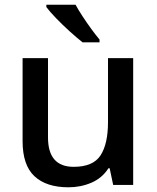

<svg xmlns="http://www.w3.org/2000/svg" viewBox="-20 -786 667 816"><path d="M546 -539V0H461L446 -71H441Q414 -29 368.5 -9.5Q323 10 271 10Q177 10 126.5 -37Q76 -84 76 -186V-539H184V-202Q184 -77 293 -77Q376 -77 407.5 -126Q439 -175 439 -267V-539ZM301 -766Q313 -744 331 -716.5Q349 -689 368 -663Q387 -637 403 -618V-606H331Q308 -624 277 -652Q246 -680 218.5 -708.5Q191 -737 177 -756V-766Z"/></svg>

Font: Noto Sans Thai Looped Medium
Style: Regular
Weight: 500
Designer: Sasikarn Vongin, Ben Mitchell
Foundry: The Fontpad Ltd
Version: Version 1.001; ttfautohint (v1.8.4.7-5d5b)